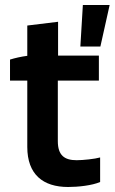

<svg xmlns="http://www.w3.org/2000/svg" viewBox="-20 -742 458 767"><path d="M301 -556H381L418 -722H311ZM252 5C292 5 348 -1 380 -15V-113C359 -107 312 -102 286 -102C238 -102 211 -121 211 -178V-420H375V-520H212V-655L89 -640V-519C65 -516 39 -510 20 -504V-420H89V-155C89 -45 152 5 252 5Z"/></svg>

Font: Fixel Display SemiBold
Style: Regular
Weight: 600
Designer: AlfaBravo + MacPaw
Foundry: Kyrylo Tkachov, Marchela Mozhyna, Serhii Makarenko, Maria Weinstein, Zakhar Kryvoshyya
Version: Version 1.211